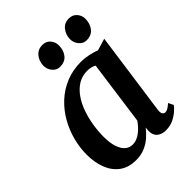

<svg xmlns="http://www.w3.org/2000/svg" viewBox="-220 -887 1014 1014"><g transform="rotate(-45 286.5 -380.5)"><path d="M466 -98.5Q463 -76.5 469.2 -68Q475.5 -59.5 485 -59.5Q493.5 -59.5 503.8 -65.2Q514 -71 529.5 -84.5L543.5 -56Q538.5 -48 521.5 -32Q504.5 -16 478.8 -3Q453 10 420 10Q390 10 371 -5.5Q352 -21 352 -53L354.5 -76.5Q338.5 -55.5 316 -35.5Q293.5 -15.5 264.2 -2.8Q235 10 198 10Q142 10 105.2 -17Q68.5 -44 50.5 -90.5Q32.5 -137 32.5 -194.5Q32.5 -247 46.2 -299.8Q60 -352.5 87 -400Q114 -447.5 153.8 -484.5Q193.5 -521.5 245.2 -542.8Q297 -564 359.5 -564Q385.5 -564 414.8 -557.5Q444 -551 465 -543L531 -563ZM398.5 -494.5Q388 -501 374.8 -504Q361.5 -507 347.5 -507Q309 -507 279.2 -488.5Q249.5 -470 227.2 -438.5Q205 -407 190.8 -367Q176.5 -327 169.5 -283.5Q162.5 -240 162.5 -198.5Q162.5 -153.5 172.5 -123Q182.5 -92.5 200.2 -76.8Q218 -61 241.5 -61Q259.5 -61 275 -67.5Q290.5 -74 304 -84.8Q317.5 -95.5 329 -108.5Q340.5 -121.5 349 -134ZM261 -622.5Q236.5 -622.5 219.5 -643Q202.5 -663.5 203 -690Q204 -723.5 223.8 -747.2Q243.5 -771 276 -771Q305.5 -771 321.5 -751.2Q337.5 -731.5 337 -706.5Q337 -671.5 317.8 -647Q298.5 -622.5 261 -622.5ZM459.5 -622.5Q435 -622.5 418 -643Q401 -663.5 401.5 -690Q402.5 -723.5 422 -747.2Q441.5 -771 474 -771Q503 -771 519.5 -751.2Q536 -731.5 535.5 -706.5Q535 -671.5 515.8 -647Q496.5 -622.5 459.5 -622.5Z"/></g></svg>

Font: Merriweather 28pt SemiBold
Style: Italic
Weight: 600
Italic angle: -7.8°
Version: Version 2.101